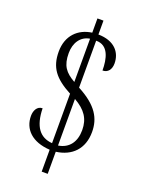

<svg xmlns="http://www.w3.org/2000/svg" viewBox="-156 -835 746 988"><g transform="rotate(20 217.0 -340.5)"><path d="M201 -41V79H234V-42C319 -53 375 -108 375 -201C375 -275 342 -336 234 -393V-650C302 -651 317 -581 317 -517C346 -517 363 -539 363 -572C363 -633 322 -683 234 -684V-760H201V-682C127 -672 72 -620 72 -532C72 -445 109 -397 201 -348V-77C133 -82 96 -130 94 -229C64 -229 51 -200 51 -172C51 -100 102 -47 201 -41ZM201 -649V-412C147 -443 123 -473 123 -542C123 -598 151 -641 201 -649ZM234 -76V-331C296 -296 324 -255 324 -193C324 -129 293 -85 234 -76Z"/></g></svg>

Font: Noto Serif Bengali ExtraCondensed Light
Style: Regular
Weight: 300
Width: 2
Designer: Juan Bruce, Universal Thirst, Indian Type Foundry and the Monotype Design Team.
Foundry: Monotype Imaging Inc.
Version: Version 2.003